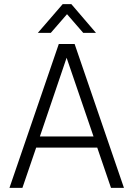

<svg xmlns="http://www.w3.org/2000/svg" viewBox="-20 -914 649 934"><path d="M285 -894H327L447 -754H385L306 -845L227 -754H164ZM26 0 266 -700H343L583 0H520L453 -196H156L89 0ZM174 -250H435L304 -633Z"/></svg>

Font: Haskoy Light
Style: Regular
Weight: 300
Designer: Ertekin Erdin
Foundry: Ertekin Erdin
Version: Version 2.000; ttfautohint (v1.8.4.7-5d5b)